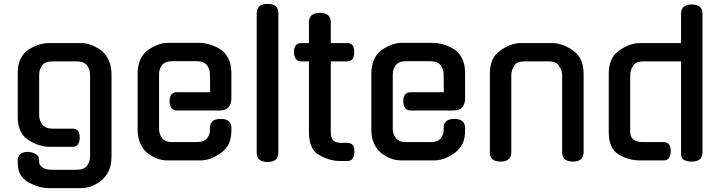

<svg xmlns="http://www.w3.org/2000/svg" viewBox="-20 -823 3685 985"><path d="M232 -70Q206 -70 178.5 -79Q151 -88 125 -105Q71 -140 71 -223V-449Q71 -491 85.5 -521Q100 -551 125 -568Q151 -584 178 -593Q205 -602 231 -602H399Q424 -602 451 -591Q478 -580 501 -563Q524 -544 538 -513Q552 -482 552 -443V-19Q552 23 538.5 52.5Q525 82 501 102Q478 121 451.5 131.5Q425 142 399 142H231Q178 142 124 111Q96 95 83.5 70Q71 45 71 12V0Q71 -20 84 -32Q97 -44 125 -44Q181 -38 181 0V11Q181 22 196.5 35Q212 48 249 48H374Q411 48 426.5 27Q442 6 442 -20V-442Q442 -467 426.5 -487.5Q411 -508 374 -508H249Q212 -508 196.5 -487.5Q181 -467 181 -442V-231Q181 -206 196.5 -184.5Q212 -163 249 -163H353Q389 -163 389 -117Q389 -96 380.5 -83Q372 -70 353 -70Z M796 -160Q796 -136 811.5 -115Q827 -94 864 -94H989Q1026 -94 1041.5 -112.5Q1057 -131 1057 -155V-166Q1057 -213 1112 -213Q1167 -213 1167 -166V-154Q1167 -112 1153.5 -85Q1140 -58 1113 -38Q1060 0 1007 0H839Q786 0 736 -38Q712 -58 699 -88.5Q686 -119 686 -159V-444Q686 -525 736 -564Q761 -582 787.5 -592.5Q814 -603 839 -603H1007Q1031 -603 1060 -593.5Q1089 -584 1114 -568Q1138 -551 1152.5 -521Q1167 -491 1167 -450V-315Q1167 -292 1153.5 -274Q1140 -256 1104 -256H888Q852 -256 850 -303Q850 -350 888 -350H1058L1057 -443Q1057 -468 1041.5 -488.5Q1026 -509 989 -509H864Q827 -509 811.5 -488.5Q796 -468 796 -443Z M1408 -39Q1408 8 1353 8Q1297 8 1297 -39V-756Q1297 -803 1353 -803Q1408 -803 1408 -756Z M1677 -508V-144Q1677 -118 1688 -104Q1699 -90 1735 -90H1761Q1800 -90 1798 -44Q1798 3 1761 3H1728Q1696 3 1668 -5.5Q1640 -14 1614 -30V-29Q1565 -61 1565 -143V-508H1526Q1490 -508 1488 -555Q1488 -602 1526 -602H1565V-709Q1565 -757 1622 -757Q1677 -757 1677 -709V-602H1760Q1799 -602 1797 -555Q1797 -508 1760 -508Z M1995 -160Q1995 -136 2010.5 -115Q2026 -94 2063 -94H2188Q2225 -94 2240.5 -112.5Q2256 -131 2256 -155V-166Q2256 -213 2311 -213Q2366 -213 2366 -166V-154Q2366 -112 2352.5 -85Q2339 -58 2312 -38Q2259 0 2206 0H2038Q1985 0 1935 -38Q1911 -58 1898 -88.5Q1885 -119 1885 -159V-444Q1885 -525 1935 -564Q1960 -582 1986.5 -592.5Q2013 -603 2038 -603H2206Q2230 -603 2259 -593.5Q2288 -584 2313 -568Q2337 -551 2351.5 -521Q2366 -491 2366 -450V-315Q2366 -292 2352.5 -274Q2339 -256 2303 -256H2087Q2051 -256 2049 -303Q2049 -350 2087 -350H2257L2256 -443Q2256 -468 2240.5 -488.5Q2225 -509 2188 -509H2063Q2026 -509 2010.5 -488.5Q1995 -468 1995 -443Z M2603 -42Q2603 6 2548 6Q2493 6 2493 -42V-444Q2493 -485 2506 -515Q2519 -545 2547 -564Q2600 -602 2653 -602H2814Q2865 -602 2920 -564Q2974 -526 2974 -444V-42Q2974 6 2919 6Q2864 6 2864 -42V-435Q2864 -461 2848 -485L2849 -484Q2836 -508 2796 -508H2671Q2630 -508 2617 -484Q2603 -463 2603 -435Z M3474 -508H3281Q3240 -508 3227 -484Q3213 -463 3213 -435V-147Q3213 -121 3229 -107.5Q3245 -94 3282 -94H3385Q3421 -94 3421 -47Q3421 -27 3412.5 -13.5Q3404 0 3385 0H3264Q3201 0 3152 -32Q3103 -62 3103 -146V-444Q3103 -485 3116 -515Q3129 -545 3157 -564Q3210 -602 3263 -602H3474V-752Q3474 -800 3529 -800Q3584 -800 3584 -752V-42Q3584 6 3529 6Q3508 6 3491 -1.5Q3474 -9 3474 -35Z"/></svg>

Font: Gugi
Style: Regular
Weight: 400
Designer: HBKIM, TJKIM
Foundry: TAE System & Typefaces Co.
Version: Version 3.00